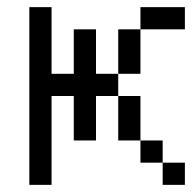

<svg xmlns="http://www.w3.org/2000/svg" viewBox="-20 -520 540 540"><path d="M500 0V-62.5H437.5V0ZM500 -437.5V-500H375V-437.5H312.5Q312.5 -437.5 312.5 -312.5H250Q250 -312.5 250 -437.5H187.5Q187.5 -437.5 187.5 -312.5H125V-500H62.5Q62.5 -500 62.5 0H125Q125 0 125 -250H187.5Q187.5 -250 187.5 -125H250Q250 -125 250 -250H312.5Q312.5 -250 312.5 -125H375V-62.5H437.5V-125H375Q375 -125 375 -250H312.5V-312.5H375Q375 -312.5 375 -437.5Z"/></svg>

Font: BFUnifontExMono
Style: Regular
Weight: 500
Version: Version 15.0.06